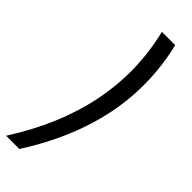

<svg xmlns="http://www.w3.org/2000/svg" viewBox="-349 -718 924 924"><g transform="rotate(45 113.5 -256.0)"><path d="M209.5 -698.2Q263.2 -477.5 218.8 -256.3Q174.3 -35.2 32.7 185.5H-57.6Q84 -35.2 128.4 -256.3Q172.9 -477.5 119.1 -698.2Z"/></g></svg>

Font: Sansation
Style: Italic
Weight: 400
Designer: Bernd Montag
Version: Version 1.301